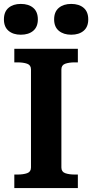

<svg xmlns="http://www.w3.org/2000/svg" viewBox="-30 -959 470 979"><path d="M128 -105V-605Q128 -627 108.5 -634Q89 -641 58 -641H43V-710H367V-641H352Q322 -641 302.5 -634Q283 -627 283 -605V-105Q283 -83 302.5 -76Q322 -69 352 -69H367V0H43V-69H58Q89 -69 108.5 -76Q128 -83 128 -105ZM163 -860Q163 -822 139.5 -802Q116 -782 76 -782Q37 -782 13.5 -802Q-10 -822 -10 -860Q-10 -899 13.5 -919Q37 -939 76 -939Q116 -939 139.5 -919Q163 -899 163 -860ZM420 -860Q420 -822 396.5 -802Q373 -782 333 -782Q294 -782 270 -802Q246 -822 246 -860Q246 -899 270 -919Q294 -939 333 -939Q373 -939 396.5 -919Q420 -899 420 -860Z"/></svg>

Font: Roboto Serif SemiBold
Style: Regular
Weight: 600
Designer: Greg Gazdowicz
Foundry: Commercial Type
Version: Version 1.008